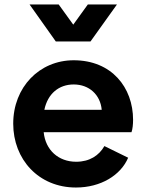

<svg xmlns="http://www.w3.org/2000/svg" viewBox="-20 -825 652 857"><path d="M319 12C430 12 519 -43 552 -121L446 -173C422 -131 380 -103 320 -103C241 -103 183 -155 175 -235H567C572 -250 574 -270 574 -290C574 -435 478 -556 309 -556C156 -556 39 -436 39 -273C39 -114 152 12 319 12ZM112 -805 229 -640H384L502 -805H372L307 -715L242 -805ZM178 -335C193 -407 243 -448 309 -448C378 -448 428 -402 434 -335Z"/></svg>

Font: Mluvka
Style: Bold
Weight: 700
Designer: Modified by Jiří Krblich, Original typeface by Gumpita Rahayu
Foundry: Gumpita Rahayu & Jiří Krblich
Version: Version 2.000;Glyphs 3.1.1 (3134)